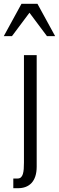

<svg xmlns="http://www.w3.org/2000/svg" viewBox="-30 -790 310 1010"><path d="M40 200H65C123 200 163 165 163 87V-500H96V65C96 114 92 149 63 149H40ZM-10 -600H33L125 -723L217 -600H260L167 -770H83Z"/></svg>

Font: Perun Light
Style: Regular
Weight: 300
Foundry: Copyright (c) Stefan Peev, Context Ltd, 2016
Version: Version 1.089